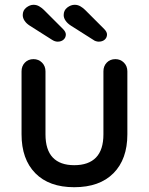

<svg xmlns="http://www.w3.org/2000/svg" viewBox="-20 -773 621 802"><path d="M462 -526Q483 -526 497.5 -511.5Q512 -497 512 -475V-212Q512 -108 454 -49.5Q396 9 290 9Q185 9 127.5 -49.5Q70 -108 70 -212V-475Q70 -497 84 -511.5Q98 -526 120 -526Q141 -526 155.5 -511.5Q170 -497 170 -475V-212Q170 -147 200.5 -115Q231 -83 290 -83Q350 -83 381 -115Q412 -147 412 -212V-475Q412 -497 426 -511.5Q440 -526 462 -526ZM392 -599Q387 -599 380.5 -601Q374 -603 369 -607L276 -666Q262 -675 254 -686.5Q246 -698 246 -710Q246 -730 261 -741.5Q276 -753 292 -753Q305 -753 316 -746.5Q327 -740 335 -732L415 -652Q427 -640 427 -629Q427 -616 417.5 -607.5Q408 -599 392 -599ZM221 -599Q215 -599 209 -601Q203 -603 197 -607L104 -666Q90 -675 82.5 -686.5Q75 -698 75 -710Q75 -730 90 -741.5Q105 -753 120 -753Q133 -753 144 -746.5Q155 -740 163 -732L243 -652Q255 -640 255 -629Q255 -616 245.5 -607.5Q236 -599 221 -599Z"/></svg>

Font: Quicksand Light SemiBold
Style: Regular
Weight: 600
Version: Version 3.006